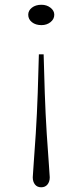

<svg xmlns="http://www.w3.org/2000/svg" viewBox="-20 -733 348 810"><path d="M154.8 -627Q130.4 -627 114.7 -639.4Q99.1 -651.9 99.1 -670.9Q99.1 -688.5 114.7 -700.7Q130.4 -712.9 154.8 -712.9Q177.2 -712.9 193.1 -700.4Q209 -688 209 -670.9Q209 -652.3 193.1 -639.6Q177.2 -627 154.8 -627ZM164.1 -503.9 168.9 -340.8Q171.9 -252.9 177.2 -168.7Q182.6 -84.5 186.3 -38.1Q189.9 8.3 189.9 15.1Q189.9 33.2 180.4 45.2Q170.9 57.1 153.8 57.1Q136.7 57.1 127.4 45.2Q118.2 33.2 118.2 15.1Q118.2 7.8 121.8 -38.6Q125.5 -85 130.9 -169.2Q136.2 -253.4 139.2 -340.8L144 -503.9Z"/></svg>

Font: BioRhyme ExtraLight
Style: Regular
Weight: 275
Designer: Aoife Mooney
Foundry: Aoife Mooney Type
Version: Version 1.500;PS 001.500;hotconv 1.0.88;makeotf.lib2.5.64775